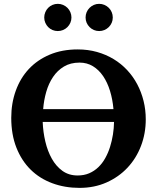

<svg xmlns="http://www.w3.org/2000/svg" viewBox="-20 -938 796 975"><path d="M196.8 -318.8Q198.7 -268.1 210.2 -219.2Q221.7 -170.4 243.2 -132.1Q264.6 -93.8 297.1 -70.3Q329.6 -46.9 374 -46.9Q406.7 -46.9 432.9 -58.1Q459 -69.3 479.5 -89.1Q500 -108.9 514.6 -135.3Q529.3 -161.6 538.8 -191.9Q548.3 -222.2 553.5 -254.6Q558.6 -287.1 559.1 -318.8ZM556.2 -383.8Q551.8 -433.6 538.6 -476.6Q525.4 -519.5 503.7 -551.5Q481.9 -583.5 451.9 -601.8Q421.9 -620.1 383.8 -620.1Q337.9 -620.1 304.7 -600.1Q271.5 -580.1 249.3 -547.1Q227.1 -514.2 214.8 -471.4Q202.6 -428.7 199.2 -383.8ZM720.2 -332Q720.2 -260.3 696 -197Q671.9 -133.8 627.4 -86.4Q583 -39.1 521 -11.5Q459 16.1 383.8 16.1Q309.1 16.1 245.4 -7.6Q181.6 -31.2 135.5 -76.7Q89.4 -122.1 63.2 -188.5Q37.1 -254.9 37.1 -339.8Q37.1 -413.6 60.1 -477.3Q83 -541 126.2 -587.4Q169.4 -633.8 232.2 -660.4Q294.9 -687 375 -687Q426.8 -687 472.7 -674.1Q518.6 -661.1 556.9 -637.9Q595.2 -614.7 625.5 -582.3Q655.8 -549.8 676.8 -510.3Q697.8 -470.7 709 -425.5Q720.2 -380.4 720.2 -332ZM342.8 -849.1Q342.8 -835 337.4 -822.5Q332 -810.1 322.5 -800.5Q313 -791 300.3 -785.6Q287.6 -780.3 273.4 -780.3Q259.3 -780.3 246.6 -785.6Q233.9 -791 224.6 -800.5Q215.3 -810.1 210 -822.5Q204.6 -835 204.6 -849.1Q204.6 -863.3 210 -876Q215.3 -888.7 224.6 -898.2Q233.9 -907.7 246.6 -913.1Q259.3 -918.5 273.4 -918.5Q287.6 -918.5 300.3 -913.1Q313 -907.7 322.5 -898.2Q332 -888.7 337.4 -876Q342.8 -863.3 342.8 -849.1ZM552.7 -849.1Q552.7 -835 547.4 -822.5Q542 -810.1 532.5 -800.5Q522.9 -791 510.3 -785.6Q497.6 -780.3 483.4 -780.3Q469.2 -780.3 456.8 -785.6Q444.3 -791 434.8 -800.5Q425.3 -810.1 419.9 -822.5Q414.6 -835 414.6 -849.1Q414.6 -863.3 419.9 -876Q425.3 -888.7 434.8 -898.2Q444.3 -907.7 456.8 -913.1Q469.2 -918.5 483.4 -918.5Q497.6 -918.5 510.3 -913.1Q522.9 -907.7 532.5 -898.2Q542 -888.7 547.4 -876Q552.7 -863.3 552.7 -849.1Z"/></svg>

Font: Charis SIL
Style: Bold
Weight: 700
Foundry: SIL International
Version: Version 4.112